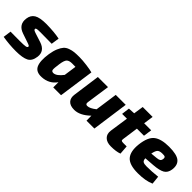

<svg xmlns="http://www.w3.org/2000/svg" viewBox="145 -1535 2452 2452"><g transform="rotate(45 1371.5 -308.5)"><path d="M259 -176 148 -214Q25 -256 42 -378Q51 -447 103 -479Q155 -511 274 -511Q418 -509 515 -489L499 -380Q369 -382 307 -382Q250 -382 233 -379Q216 -376 214 -364Q213 -352 223.5 -345Q234 -338 265 -328L380 -291Q503 -251 489 -137Q478 -48 420 -18.5Q362 11 241 11Q123 11 3 -9L18 -118Q30 -118 90 -117.5Q150 -117 181 -117Q262 -117 287.5 -122Q313 -127 315 -141Q316 -152 306 -158Q296 -164 259 -176Z M1048 0H907V-94Q837 6 709 12Q610 17 578 -51Q546 -119 567 -260Q578 -329 598 -376Q618 -423 641.5 -449.5Q665 -476 704.5 -490Q744 -504 779.5 -507.5Q815 -511 872 -511Q924 -511 1002 -501Q1080 -491 1116 -480ZM922 -386 863 -387Q810 -387 786.5 -364.5Q763 -342 752 -263Q739 -177 744 -153Q749 -129 780 -130Q834 -133 898 -217Z M1719 -497 1650 0H1508L1507 -89Q1400 14 1298 14Q1224 14 1189.5 -23.5Q1155 -61 1165 -128L1216 -497H1399L1353 -179Q1350 -157 1357.5 -148Q1365 -139 1382 -139Q1427 -139 1496 -194L1539 -497Z M2035 -383 2005 -169Q2001 -145 2008 -137.5Q2015 -130 2041 -130H2103L2112 -9Q2054 13 1959 13Q1885 13 1846.5 -26Q1808 -65 1818 -131L1855 -383H1768L1782 -492L1872 -497L1892 -631H2071L2052 -497H2179L2163 -383Z M2661 -141 2673 -28Q2584 12 2445 12Q2291 12 2235 -53.5Q2179 -119 2194 -255Q2211 -404 2279.5 -457.5Q2348 -511 2490 -511Q2631 -511 2683 -466.5Q2735 -422 2722 -332Q2712 -265 2664.5 -237.5Q2617 -210 2514 -202L2379 -192Q2380 -154 2399 -141.5Q2418 -129 2463 -129Q2558 -129 2661 -141ZM2390 -288 2474 -296Q2511 -299 2527.5 -309.5Q2544 -320 2547 -350Q2549 -374 2537 -381.5Q2525 -389 2487 -388Q2441 -387 2421.5 -367.5Q2402 -348 2390 -288Z"/></g></svg>

Font: Ezarion Extra Bold
Style: Italic
Weight: 800
Italic angle: -8°
Designer: Natanael Gama
Version: Version 1.001;PS 001.001;hotconv 1.0.70;makeotf.lib2.5.58329